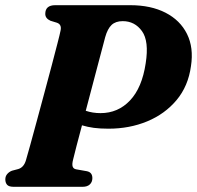

<svg xmlns="http://www.w3.org/2000/svg" viewBox="-22 -720 759 740"><path d="M714 -465Q703.5 -388 658.5 -334.2Q613.5 -280.5 545.2 -252.2Q477 -224 396 -224Q364 -224 339.8 -227.2Q315.5 -230.5 294 -237Q282.5 -193.5 273.2 -158.5Q264 -123.5 260 -106Q255 -87 258 -78.2Q261 -69.5 271 -67.5L313.5 -60Q334 -55.5 334 -33.5Q334 -18.5 324.2 -9.2Q314.5 0 296 0H31Q12 0 5.2 -8Q-1.5 -16 -1.5 -28.5Q-1.5 -41 6 -49.5Q13.5 -58 24 -62L48.5 -68.5Q70 -75 78 -102.5Q83.5 -121 94.5 -160.8Q105.5 -200.5 119.5 -252.5Q133.5 -304.5 148.5 -360Q163.5 -415.5 176.8 -465.8Q190 -516 199.5 -552.8Q209 -589.5 211.5 -602.5Q216.5 -626 197 -632.5L172.5 -640Q152.5 -649 152.5 -666.5Q152.5 -700 191 -700H480Q559.5 -700 616 -671Q672.5 -642 698.8 -589Q725 -536 714 -465ZM383.5 -577Q382 -571 374.8 -544Q367.5 -517 356.8 -476.2Q346 -435.5 333.5 -387.8Q321 -340 308.5 -293Q335 -284 365.5 -284Q433 -284 479.2 -333Q525.5 -382 539.5 -476Q553 -561.5 525.2 -600Q497.5 -638.5 451 -638.5Q423.5 -638.5 408 -623.8Q392.5 -609 383.5 -577Z"/></svg>

Font: Fraunces 72pt Soft
Style: Bold Italic
Weight: 700
Italic angle: -16°
Version: Version 1.000;[b76b70a41]